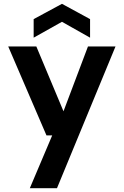

<svg xmlns="http://www.w3.org/2000/svg" viewBox="-20 -764 647 1004"><path d="M136 220 253 -56H223L23 -521H170L312 -182L440 -521H584L278 220ZM156 -567V-664L304 -744L451 -664V-567L304 -650Z"/></svg>

Font: DM Sans 10pt
Style: Bold
Weight: 700
Version: Version 4.004;gftools[0.9.30]